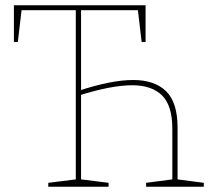

<svg xmlns="http://www.w3.org/2000/svg" viewBox="-20 -712 817 732"><path d="M164 0V-15L276 -29L269 -21V-680L276 -673H55L63 -680L48 -552H33V-692H535V-552H520L505 -680L513 -673H282L289 -680V-363L280 -366Q341 -386 393 -396.5Q445 -407 488 -407Q569 -407 613 -364.5Q657 -322 657 -225V-21L650 -29L757 -15V0H537V-15L644 -29L637 -21V-221Q637 -310 597.5 -348.5Q558 -387 484 -387Q444 -387 392.5 -377Q341 -367 281 -348L289 -357V-21L282 -29L394 -15V0Z"/></svg>

Font: Bitter Thin
Style: Regular
Weight: 100
Designer: Sol Matas, and Bitter project Authors
Foundry: Sol Matas
Version: Version 2.002